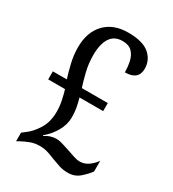

<svg xmlns="http://www.w3.org/2000/svg" viewBox="-179 -821 835 929"><g transform="rotate(30 238.5 -357.0)"><path d="M347 10Q318 10 295 2Q272 -6 250 -14Q229 -23 209.5 -29Q190 -35 165 -35Q138 -35 115 -26.5Q92 -18 68 -5L54 3V-45L72 -59Q100 -78 126.5 -119Q153 -160 153 -219Q153 -249 147 -278Q141 -307 133 -334H39V-379H117Q106 -413 96 -456Q86 -499 86 -541Q86 -626 133 -675Q180 -724 262 -724Q344 -724 381 -692Q418 -660 418 -612Q418 -549 343 -549Q343 -581 336.5 -609.5Q330 -638 312 -656.5Q294 -675 259 -675Q213 -675 191 -641Q169 -607 169 -545Q169 -498 180 -453.5Q191 -409 201 -379H346V-334H214Q221 -309 225.5 -285Q230 -261 230 -232Q230 -192 208.5 -154Q187 -116 153 -88L154 -84Q172 -96 188 -100.5Q204 -105 217 -105Q235 -105 256.5 -98Q278 -91 297 -85Q315 -79 334 -72.5Q353 -66 370 -66Q395 -66 417 -81.5Q439 -97 454 -119V-59Q439 -38 412 -14Q385 10 347 10Z"/></g></svg>

Font: Noto Serif Hebrew Condensed
Style: Regular
Weight: 400
Width: 3
Designer: Monotype Design Team
Foundry: Monotype Imaging Inc.
Version: Version 2.004; ttfautohint (v1.8.4.7-5d5b)